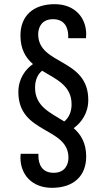

<svg xmlns="http://www.w3.org/2000/svg" viewBox="-20 -718 496 920"><path d="M242 -698C138 -698 78 -641 78 -548C78 -482 103 -441 138 -411C103 -387 68 -342 68 -277C68 -75 308 -111 308 38C308 67 294 110 237 110C181 110 164 69 164 28V19H79C79 21 78 31 78 38C78 116 131 182 229 182C333 182 393 125 393 32C393 -34 367 -74 333 -104C368 -129 403 -174 403 -239C403 -441 163 -405 163 -554C163 -583 177 -626 234 -626C290 -626 307 -585 307 -544V-535H392C392 -537 393 -547 393 -554C393 -632 340 -698 242 -698ZM182 -379C249 -338 323 -309 323 -218C323 -181 309 -153 288 -136C222 -178 148 -207 148 -298C148 -335 161 -363 182 -379Z"/></svg>

Font: Archivo Narrow
Style: Regular
Weight: 400
Designer: Hector Gatti
Foundry: Omnibus-Type
Version: Version 1.003;PS 001.003;hotconv 1.0.70;makeotf.lib2.5.58329